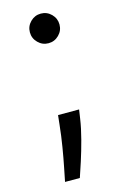

<svg xmlns="http://www.w3.org/2000/svg" viewBox="-111 -575 498 801"><g transform="rotate(-15 138.0 -174.5)"><path d="M150.6 -399.1Q124.3 -399.1 105.5 -418Q86.6 -436.8 86.6 -463.1Q86.6 -489.3 105.5 -508.2Q124.3 -527 150.6 -527Q176.8 -527 195.7 -508.2Q214.5 -489.3 214.5 -463.1Q214.5 -436.8 195.7 -418Q176.8 -399.1 150.6 -399.1ZM130.7 177.6H66.8Q71.4 154.8 78.8 117.5Q86.3 80.3 93.9 34.3Q101.6 -11.7 106.5 -59.7L110.8 -99.4H201.7L196 -61.1Q190 -20.6 177.7 25.6Q165.5 71.7 152.3 112.6Q139.2 153.4 130.7 177.6Z"/></g></svg>

Font: Linik Sans
Style: Regular
Weight: 400
Designer: Rasmus Andersson (font), Marc Monis (original base), Kil Hyung-jin (Pretendard portions), Cristiano Sobral (main changes
Foundry: rsms
Version: Version 3.018;May 31, 2022;FontCreator 14.0.0.2814 64-bit; t